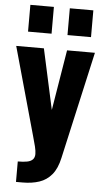

<svg xmlns="http://www.w3.org/2000/svg" viewBox="-63 -849 575 1057"><g transform="rotate(5 224.0 -321.0)"><path d="M67 168V55Q98 55 118.5 51Q139 47 149.5 36Q160 25 160 6Q160 -11 154 -35.5Q148 -60 139 -91L3 -578H156L229 -244L284 -578H438L305 14Q292 74 264 107.5Q236 141 195.5 154.5Q155 168 104 168ZM279 -662V-810H409V-662ZM61 -662V-810H191V-662Z"/></g></svg>

Font: Oswald
Style: Bold
Weight: 700
Designer: Vernon Adams
Foundry: Vernon Adams
Version: Version 4.103;gftools[0.9.33.dev8+g029e19f]